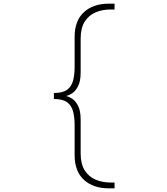

<svg xmlns="http://www.w3.org/2000/svg" viewBox="-20 -827 915 1051"><path d="M577 204Q490 204 439.2 157.2Q388.5 110.5 388.5 22V-142Q388.5 -185 380 -217.2Q371.5 -249.5 347.5 -267.2Q323.5 -285 276 -285H275V-318H276Q323.5 -318 347.5 -335.8Q371.5 -353.5 380 -385.8Q388.5 -418 388.5 -461V-625Q388.5 -713.5 439.2 -760.2Q490 -807 577 -807H607V-775H584Q540.5 -775 503.5 -759.5Q466.5 -744 444 -709Q421.5 -674 421.5 -616V-431Q421.5 -382 407.2 -354.8Q393 -327.5 374.5 -316Q356 -304.5 342.5 -301.5Q356 -298.5 374.5 -287Q393 -275.5 407.2 -248.2Q421.5 -221 421.5 -172V13Q421.5 71 444 106Q466.5 141 503.5 156.5Q540.5 172 584 172H607V204Z"/></svg>

Font: Trispace SemiExpanded Thin
Style: Regular
Weight: 100
Width: 6
Designer: Tyler Finck
Foundry: Etcetera Type Company
Version: Version 1.210; ttfautohint (v1.8.3)